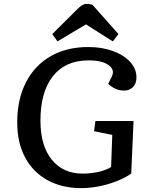

<svg xmlns="http://www.w3.org/2000/svg" viewBox="-20 -958 760 992"><path d="M670 -333 658 -61Q626 -39 583 -22Q540 -5 492.5 4.5Q445 14 401 14Q300 14 225.5 -27Q151 -68 110 -144Q69 -220 69 -326Q69 -445 114 -532.5Q159 -620 241.5 -667.5Q324 -715 436 -715Q508 -715 564.5 -694Q621 -673 653 -637.5Q685 -602 685 -558Q685 -526 667 -508Q649 -490 621 -490Q596 -490 575 -500Q554 -510 539 -525L557 -561Q575 -596 542 -621Q509 -646 437 -646Q318 -646 253.5 -564.5Q189 -483 189 -335Q189 -205 247.5 -133Q306 -61 407 -61Q446 -61 486.5 -69.5Q527 -78 554 -95L560 -261L466 -280L473 -333ZM592 -782 563 -744 424 -832 277 -744 250 -782 376 -907Q390 -922 402.5 -930Q415 -938 429 -938Q438 -938 444.5 -936.5Q451 -935 458 -933Z"/></svg>

Font: Literata 7pt Medium
Style: Italic
Weight: 500
Italic angle: -2°
Designer: Latin by Veronika Burian and Jose Scaglione. Greek by Irene Vlachou. Cyrillic by Vera Evstafieva
Foundry: TypeTogether
Version: Version 3.002